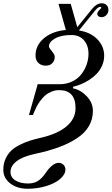

<svg xmlns="http://www.w3.org/2000/svg" viewBox="-48 -912 682 1172"><path d="M-27.8 124Q-27.8 87.4 -14.2 57.4Q-0.5 27.3 20.5 7.6Q41.5 -12.2 73.7 -28.3Q106 -44.4 135.7 -53.7Q165.5 -63 204.1 -71.8Q304.7 -95.2 358.9 -141.4Q413.1 -187.5 413.1 -252Q413.1 -361.8 313 -361.8Q288.1 -361.8 265.1 -352.1Q242.2 -342.3 226.3 -328.1Q210.4 -314 196.3 -294.2Q182.1 -274.4 174.1 -258.3Q166 -242.2 159.2 -225.1L152.8 -210H128.9L182.1 -397.9H315.9Q358.4 -397.9 393.1 -414.8Q427.7 -431.6 448.7 -459Q469.7 -486.3 481 -518.6Q492.2 -550.8 492.2 -584Q492.2 -634.3 464.4 -666.3Q436.5 -698.2 387.2 -698.2Q325.2 -698.2 288.1 -677.2Q251 -656.2 251 -629.9Q251 -621.6 259.8 -610.8Q268.6 -600.1 277.3 -587.9Q286.1 -575.7 286.1 -563Q286.1 -542.5 271.7 -526.9Q257.3 -511.2 231.9 -511.2Q203.6 -511.2 186.3 -527.8Q168.9 -544.4 168.9 -573.2Q168.9 -635.3 220.2 -678.5Q271.5 -721.7 354 -729L309.1 -888.2H383.8L423.8 -746.1L515.1 -858.9Q542.5 -892.1 573.2 -892.1Q590.8 -892.1 602.3 -880.9Q613.8 -869.6 613.8 -852.1Q613.8 -832.5 601.1 -819.8Q588.4 -807.1 570.8 -807.1Q560.5 -807.1 553.2 -812.7Q545.9 -818.4 545.9 -828.1Q545.9 -837.9 557.9 -849.9Q569.8 -861.8 569.8 -863.8Q569.8 -870.1 564 -870.1Q550.8 -870.1 532.2 -847.2L434.1 -726.1Q506.3 -714.4 547.1 -671.4Q587.9 -628.4 587.9 -571.8Q587.9 -540 575.2 -511.5Q562.5 -482.9 542.7 -462.2Q522.9 -441.4 497.3 -424.8Q471.7 -408.2 447.3 -398.2Q422.9 -388.2 398.9 -382.8L397 -373Q444.8 -363.3 481.9 -324Q519 -284.7 519 -234.9Q519 -183.1 493.9 -140.9Q468.8 -98.6 420.4 -67.1Q372.1 -35.6 309.1 -12.7Q246.1 10.3 163.1 27.8Q89.8 43.9 53 72.5Q16.1 101.1 16.1 137.2Q16.1 170.4 45.7 189.2Q75.2 208 124 208Q158.7 208 183.3 192.6Q208 177.2 229 146Q272 82 311 82Q327.1 82 339.1 93.5Q351.1 105 351.1 123Q351.1 152.8 319.3 180.2Q287.6 207.5 233.9 223.9Q180.2 240.2 120.1 240.2Q56.6 240.2 14.4 207.5Q-27.8 174.8 -27.8 124Z"/></svg>

Font: Flanker Steampunk
Style: Italic
Weight: 400
Italic angle: -12°
Designer: Alexey Kryukov, Leonardo Di Lena
Foundry: Alexey Kryukov, Leonardo Di Lena
Version: 1.210